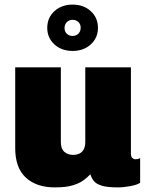

<svg xmlns="http://www.w3.org/2000/svg" viewBox="-20 -803 640 833"><path d="M218 10Q138 10 92 -32.5Q46 -75 46 -160V-511H244V-187Q244 -157 259.5 -144Q275 -131 297 -131Q312 -131 324 -136.5Q336 -142 343 -154.5Q350 -167 350 -187V-511H548V-138Q548 -123 554 -117.5Q560 -112 567 -112Q573 -112 577.5 -113Q582 -114 588 -117V-10Q575 -1 545.5 4.5Q516 10 490 10Q445 10 421 2.5Q397 -5 387 -18Q377 -31 372 -47Q360 -34 342.5 -21Q325 -8 296 1Q267 10 218 10ZM295 -582Q247 -582 216 -610.5Q185 -639 185 -682Q185 -726 216 -754.5Q247 -783 295 -783Q343 -783 374 -754.5Q405 -726 405 -682Q405 -639 374 -610.5Q343 -582 295 -582ZM295 -647Q310 -647 320 -657Q330 -667 330 -683Q330 -698 320 -707.5Q310 -717 295 -717Q280 -717 270 -707Q260 -697 260 -681Q260 -666 270 -656.5Q280 -647 295 -647Z"/></svg>

Font: Chivo Mono Medium Black
Style: Regular
Weight: 900
Monospace: yes
Version: Version 1.008